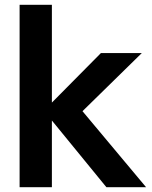

<svg xmlns="http://www.w3.org/2000/svg" viewBox="-20 -783 636 803"><path d="M197 0H62V-763H197V-354L402 -561H573L325 -318L591 0H425L197 -279Z"/></svg>

Font: Open Sauce One
Style: Bold
Weight: 700
Designer: Alfredo Marco Pradil
Foundry: Creative Sauce Fz LLC
Version: Version 1.477